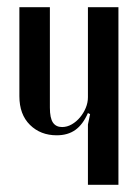

<svg xmlns="http://www.w3.org/2000/svg" viewBox="-20 -515 387 535"><path d="M225 -200Q211 -168 190 -153Q169 -138 138 -138Q93 -138 63.5 -167Q34 -196 34 -247V-495H119V-215Q119 -186 127.5 -173.5Q136 -161 153 -161Q167 -161 180 -168.5Q193 -176 203 -188Q213 -200 219 -214.5Q225 -229 225 -244V-495H310V0H225V-168L231 -197Z"/></svg>

Font: Moniqa SemBd Heading
Style: Regular
Weight: 600
Designer: Rajesh Rajput
Foundry: Rajesh Rajput
Version: Version 1.000